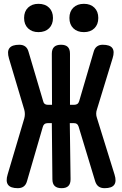

<svg xmlns="http://www.w3.org/2000/svg" viewBox="-20 -974 640 1004"><path d="M121 -26Q116 -8 104 1Q92 10 73 10Q35 10 22 -8Q9 -26 20 -62L107 -355Q110 -366 110 -377.5Q110 -389 107 -400L27 -668Q16 -705 29.5 -722.5Q43 -740 81 -740Q100 -740 112 -731Q124 -722 129 -704L206 -444Q208 -435 214 -430.5Q220 -426 230 -426H252L251 -693Q251 -717 263 -728.5Q275 -740 299 -740Q323 -740 334.5 -728.5Q346 -717 346 -693V-426H368Q378 -426 384.5 -430.5Q391 -435 394 -445L470 -704Q475 -722 487 -731Q499 -740 517 -740Q555 -740 567.5 -722.5Q580 -705 569 -670L487 -402Q483 -391 483 -379.5Q483 -368 487 -357L579 -61Q590 -26 577.5 -8Q565 10 527 10Q508 10 496 1.5Q484 -7 478 -25L391 -312Q388 -321 382.5 -325.5Q377 -330 367 -330H345L349 -37Q349 -13 337.5 -1.5Q326 10 302 10Q278 10 266 -1.5Q254 -13 254 -37L251 -330H229Q219 -330 213 -325.5Q207 -321 204 -311ZM419 -806Q384 -806 363.5 -826Q343 -846 343 -880Q343 -914 363.5 -934Q384 -954 419 -954Q453 -954 473.5 -934Q494 -914 494 -880Q494 -846 473.5 -826Q453 -806 419 -806ZM181 -806Q147 -806 126.5 -826Q106 -846 106 -880Q106 -914 126.5 -934Q147 -954 181 -954Q216 -954 236.5 -934Q257 -914 257 -880Q257 -846 236.5 -826Q216 -806 181 -806Z"/></svg>

Font: Maple Mono
Style: Bold
Weight: 700
Monospace: yes
Designer: subframe7536
Version: Version 7.200